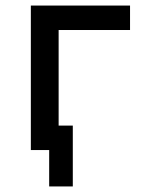

<svg xmlns="http://www.w3.org/2000/svg" viewBox="-20 -540 540 691"><path d="M157 131V0H91V-520H448V-432H191V-88H242V131Z"/></svg>

Font: Zed Sans Semibold
Style: Regular
Weight: 600
Designer: Belleve Invis
Foundry: Belleve Invis
Version: Version 1.0.0; ttfautohint (v1.8.4)